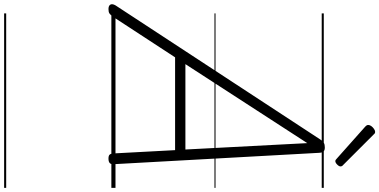

<svg xmlns="http://www.w3.org/2000/svg" viewBox="-519 -845 1839 931"><g transform="rotate(90 400.5 -379.5)"><path d="M-21 14Q-37 14 -42.5 5Q-48 -4 -39 -20L612 -1014Q620 -1026 628 -1030.5Q636 -1035 650 -1035Q663 -1035 669 -1029.5Q675 -1024 676 -1008L731 -14Q733 0 726.5 7Q720 14 704 14Q690 14 685 8.5Q680 3 679 -10L663 -309H213L17 -9Q7 5 0 9.5Q-7 14 -21 14ZM246 -359H660L629 -950ZM716 -1086Q713 -1086 710 -1088Q707 -1090 703 -1094L549 -1231Q544 -1236 542.5 -1239Q541 -1242 541 -1246Q541 -1253 546.5 -1260.5Q552 -1268 560 -1273.5Q568 -1279 574 -1279Q579 -1279 582 -1277Q585 -1275 589 -1270L736 -1123Q740 -1120 741 -1116.5Q742 -1113 742 -1111Q742 -1104 733 -1095Q724 -1086 716 -1086ZM0 510H846V520H0ZM0 -20H846V0H0ZM0 -505H846V-500H0ZM0 -1030H846V-1020H0Z"/></g></svg>

Font: Playwrite CO Guides
Style: Regular
Weight: 400
Designer: Veronika Burian, José Scaglione
Foundry: TypeTogether
Version: Version 1.003